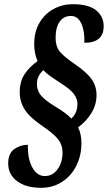

<svg xmlns="http://www.w3.org/2000/svg" viewBox="-20 -780 514 915"><path d="M19 -1Q19 -49 48 -69.5Q77 -90 113 -90Q111 -25 133.5 17Q156 59 194 59Q231 59 254.5 26.5Q278 -6 278 -52Q278 -89 257 -116Q236 -143 180 -181Q121 -221 97.5 -258.5Q74 -296 74 -340Q74 -392 97.5 -427Q121 -462 159 -489Q143 -525 143 -571Q143 -629 168.5 -672Q194 -715 236 -737.5Q278 -760 326 -760Q402 -760 438 -731Q474 -702 474 -655Q474 -576 382 -576Q384 -632 367.5 -668Q351 -704 318 -704Q284 -704 264.5 -677Q245 -650 245 -599Q245 -560 263.5 -536Q282 -512 333 -477Q392 -437 416 -403.5Q440 -370 440 -327Q440 -281 415.5 -241Q391 -201 352 -173Q368 -143 368 -97Q368 -39 344 9.5Q320 58 276 86.5Q232 115 176 115Q103 115 61 83Q19 51 19 -1ZM349 -285Q349 -309 332.5 -331.5Q316 -354 272 -382Q266 -386 236.5 -405.5Q207 -425 186 -446Q172 -432 164 -416.5Q156 -401 156 -379Q156 -349 174.5 -326Q193 -303 242 -273Q296 -241 320 -215Q349 -241 349 -285Z"/></svg>

Font: Noto Serif CondExtraBold
Style: Italic
Weight: 800
Width: 3
Italic angle: -12°
Designer: Monotype Design Team
Foundry: Monotype Imaging Inc.
Version: Version 1.001